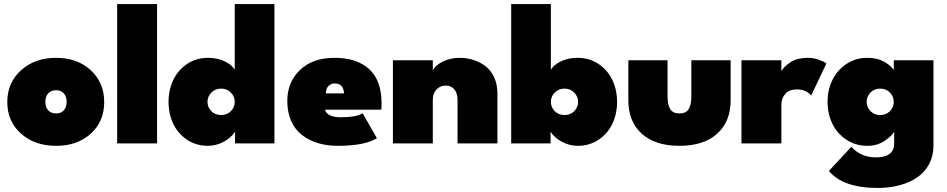

<svg xmlns="http://www.w3.org/2000/svg" viewBox="-20 -708 4677 948"><path d="M257 12Q151.5 12 83.8 -48.2Q16 -108.5 16 -204Q16 -300 84 -361.2Q152 -422.5 257 -422.5Q362 -422.5 428.2 -361.2Q494.5 -300 494.5 -204Q494.5 -108 428.2 -48Q362 12 257 12ZM257 -148Q281.5 -148 295.2 -163.2Q309 -178.5 309 -205Q309 -231.5 295 -247Q281 -262.5 257 -262.5Q232.5 -262.5 218.2 -247Q204 -231.5 204 -205Q204 -178.5 218 -163.2Q232 -148 257 -148Z M755.5 0H558.5V-688H755.5Z M1335 0H1140.5V-57.5Q1120.5 -27 1083.5 -7.5Q1046.5 12 1007 12Q947.5 12 902.2 -19Q857 -50 834.5 -98.8Q812 -147.5 812 -205Q812 -262 834.5 -311Q857 -360 902.5 -391.2Q948 -422.5 1007 -422.5Q1056 -422.5 1092.8 -403.5Q1129.5 -384.5 1139 -362.5V-688H1335ZM1072 -140Q1101 -140 1120 -159.2Q1139 -178.5 1139 -205Q1139 -231.5 1120 -251Q1101 -270.5 1072 -270.5Q1043 -270.5 1023.8 -251Q1004.5 -231.5 1004.5 -205Q1004.5 -178.5 1023.5 -159.2Q1042.5 -140 1072 -140Z M1585 -166.5Q1588.5 -149 1609 -139Q1629.5 -129 1661 -129Q1741 -129 1770.5 -149L1841 -25.5Q1780 12 1647.5 12Q1594 12 1549.5 -1.5Q1505 -15 1470.8 -41.5Q1436.5 -68 1417.5 -111Q1398.5 -154 1398.5 -209.5Q1398.5 -302 1461 -362.2Q1523.5 -422.5 1631.5 -422.5Q1742 -422.5 1803 -366.5Q1864 -310.5 1864 -197.5Q1864 -171 1862.5 -166.5ZM1678.5 -247Q1677.5 -271 1665.8 -283.5Q1654 -296 1634.5 -296Q1615.5 -296 1602.5 -284Q1589.5 -272 1589 -247Z M2249.5 -422.5Q2285 -422.5 2317.2 -412.2Q2349.5 -402 2376.5 -381.8Q2403.5 -361.5 2419.8 -326.5Q2436 -291.5 2436 -246.5V0H2239V-216Q2239 -248 2223.2 -266.8Q2207.5 -285.5 2181 -285.5Q2153.5 -285.5 2135.2 -266.2Q2117 -247 2117 -216V0H1920V-410.5H2117V-359Q2127 -384 2165 -403.2Q2203 -422.5 2249.5 -422.5Z M2504 0V-688H2700V-362.5Q2709.5 -384.5 2746.2 -403.5Q2783 -422.5 2832 -422.5Q2891 -422.5 2936.5 -391.2Q2982 -360 3004.5 -311Q3027 -262 3027 -205Q3027 -147.5 3004.5 -98.8Q2982 -50 2936.8 -19Q2891.5 12 2832 12Q2792.5 12 2755.5 -7.5Q2718.5 -27 2698.5 -57.5V0ZM2767 -140Q2796.5 -140 2815.5 -159.2Q2834.5 -178.5 2834.5 -205Q2834.5 -231.5 2815.2 -251Q2796 -270.5 2767 -270.5Q2738 -270.5 2719 -251Q2700 -231.5 2700 -205Q2700 -178.5 2719 -159.2Q2738 -140 2767 -140Z M3276 -232Q3276 -191 3289 -169.5Q3302 -148 3334.5 -148Q3367.5 -148 3380.5 -169.2Q3393.5 -190.5 3393.5 -232V-410.5H3587.5V-213Q3587.5 -107.5 3521 -47.8Q3454.5 12 3334.5 12Q3215 12 3148.8 -47.8Q3082.5 -107.5 3082.5 -213V-410.5H3276Z M3838 0H3641V-410.5H3838V-356.5Q3852 -381 3884.5 -401.8Q3917 -422.5 3969 -422.5Q3995 -422.5 4020.2 -414Q4045.5 -405.5 4060.5 -395L3985 -236Q3977.5 -247.5 3958.8 -257Q3940 -266.5 3915.5 -266.5Q3875.5 -266.5 3856.8 -244Q3838 -221.5 3838 -192Z M4314 220Q4142.5 220 4072.5 136L4183.5 17Q4231 69 4304.5 69Q4395 69 4395 0V-57.5Q4383 -36 4347 -12Q4311 12 4263 12Q4203.5 12 4157.8 -19Q4112 -50 4089 -98.8Q4066 -147.5 4066 -205Q4066 -262 4089 -311Q4112 -360 4157.8 -391.2Q4203.5 -422.5 4263 -422.5Q4310.5 -422.5 4343.8 -404.2Q4377 -386 4393 -362.5V-410.5H4589V11Q4589 61.5 4567.8 101.8Q4546.5 142 4509.2 167.5Q4472 193 4422.2 206.5Q4372.5 220 4314 220ZM4278 -251Q4259 -231.5 4259 -205Q4259 -178.5 4278 -159.2Q4297 -140 4326 -140Q4355 -140 4374 -159.2Q4393 -178.5 4393 -205Q4393 -231.5 4374 -251Q4355 -270.5 4326 -270.5Q4297 -270.5 4278 -251Z"/></svg>

Font: League Spartan Black
Style: Regular
Weight: 900
Foundry: The League of Moveable Type
Version: Version 2.002